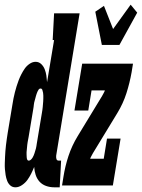

<svg xmlns="http://www.w3.org/2000/svg" viewBox="-48 -792 606 820"><path d="M18 8Q5 8 -4 0Q-13 -8 -17.5 -20Q-22 -32 -24 -44.5Q-26 -57 -27 -69.5Q-28 -82 -27.5 -95Q-27 -108 -26.5 -121Q-26 -134 -25 -146.5Q-24 -159 -22.5 -172Q-21 -185 -19 -198.5Q-17 -212 -15 -225L5 -345Q7 -358 9.5 -371Q12 -384 15.5 -397.5Q19 -411 23 -424Q27 -437 32 -450Q37 -463 43.5 -475.5Q50 -488 58 -499.5Q66 -511 78.5 -519.5Q91 -528 104 -528Q118 -528 128 -518.5Q138 -509 143 -496Q148 -483 150 -469.5Q152 -456 153 -441L183 -621H177L183 -735H292L192 -128Q191 -120 193 -113Q195 -106 203 -106H213L207 8H184Q165 8 148.5 2Q132 -4 121 -16Q110 -28 104.5 -44.5Q99 -61 98 -79Q92 -64 85 -50Q78 -36 69 -23.5Q60 -11 46 -1.5Q32 8 18 8ZM75 -106Q80 -106 84.5 -110.5Q89 -115 91.5 -119.5Q94 -124 96 -128.5Q98 -133 99.5 -138Q101 -143 102.5 -148Q104 -153 105.5 -158Q107 -163 107.5 -168Q108 -173 109 -178L129 -298Q130 -304 131 -310Q132 -316 133 -322.5Q134 -329 134.5 -335Q135 -341 135.5 -347Q136 -353 136.5 -359Q137 -365 137 -371.5Q137 -378 137 -384Q137 -390 136 -395.5Q135 -401 133 -407.5Q131 -414 125 -414Q120 -414 117 -409.5Q114 -405 112 -400.5Q110 -396 108.5 -391.5Q107 -387 105.5 -382Q104 -377 103 -372.5Q102 -368 100.5 -363.5Q99 -359 98 -354Q97 -349 96.5 -344.5Q96 -340 95.5 -335.5Q95 -331 94 -326L74 -206Q73 -201 72 -195.5Q71 -190 70 -184.5Q69 -179 68.5 -174Q68 -169 67.5 -163.5Q67 -158 66.5 -153Q66 -148 65.5 -142.5Q65 -137 65.5 -132Q66 -127 66 -121.5Q66 -116 68 -111Q70 -106 75 -106ZM387 -600 359 -742 396 -767 435 -668 510 -772 538 -738 462 -600ZM217 0 223 -37Q230 -82 244.5 -126Q259 -170 284 -211L388 -382Q391 -388 394.5 -394Q398 -400 400 -406H343L329 -320H270L303 -520H520L514 -483Q506 -438 492 -394Q478 -350 453 -309L349 -138Q346 -132 342.5 -126Q339 -120 337 -114H395L409 -200H467L434 0Z"/></svg>

Font: Iosevka Curly Slab Heavy
Style: Italic
Weight: 900
Italic angle: -9°
Monospace: yes
Designer: Belleve Invis
Foundry: Belleve Invis
Version: Version 22.1.2; ttfautohint (v1.8.4)